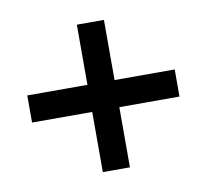

<svg xmlns="http://www.w3.org/2000/svg" viewBox="-58 -576 616 572"><g transform="rotate(-10 250.0 -290.0)"><path d="M473 -331H291V-513H209V-331H27V-249H209V-67H291V-249H473Z"/></g></svg>

Font: Charger
Style: Bd
Weight: 400
Designer: Jasper
Foundry: Cannot Into Space Fonts
Version: Version 0.98